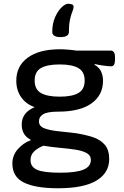

<svg xmlns="http://www.w3.org/2000/svg" viewBox="-20 -793 663 1025"><path d="M290 212Q169 212 107.5 181.5Q46 151 46 80Q46 37 74.5 4Q103 -29 143 -44L144 -47Q96 -71 96 -128Q96 -192 165 -221Q119 -237 93 -274Q67 -311 67 -362Q67 -441 128.5 -485.5Q190 -530 300 -530Q319 -530 343.5 -528Q368 -526 387 -523H571Q594 -523 594 -487V-474Q594 -439 573 -439Q562 -439 534.5 -442.5Q507 -446 486 -451L484 -448Q511 -432 520.5 -409.5Q530 -387 530 -362Q530 -285 468.5 -241Q407 -197 291 -197Q234 -197 211 -183.5Q188 -170 188 -145Q188 -119 217 -108Q246 -97 290.5 -92.5Q335 -88 384 -82Q436 -74 476.5 -60.5Q517 -47 540 -19.5Q563 8 563 56Q563 130 495 171Q427 212 290 212ZM299 -277Q365 -277 398.5 -296.5Q432 -316 432 -363Q432 -410 398.5 -429.5Q365 -449 299 -449Q232 -449 198.5 -429.5Q165 -410 165 -363Q165 -316 198.5 -296.5Q232 -277 299 -277ZM301 129Q387 129 426 112.5Q465 96 465 61Q465 36 441.5 23.5Q418 11 380.5 5.5Q343 0 298.5 -4Q254 -8 212 -15Q183 -4 163 14.5Q143 33 143 62Q143 98 178 113.5Q213 129 301 129ZM303 -595Q259 -595 259 -623Q259 -667 274 -701Q289 -735 309 -754Q329 -773 344 -773Q353 -773 363 -770Q373 -767 373 -757Q373 -747 366.5 -731.5Q360 -716 354 -690Q348 -664 348 -623Q348 -595 303 -595Z"/></svg>

Font: Asap Semi Expanded Medium
Style: Regular
Weight: 500
Width: 6
Designer: Pablo Cosgaya
Foundry: Omnibus-Type
Version: Version 3.001; ttfautohint (v1.8.4.7-5d5b)